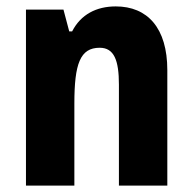

<svg xmlns="http://www.w3.org/2000/svg" viewBox="-20 -579 601 599"><path d="M341 -559C281 -559 232 -534 205 -481H196L178 -549H61V0H212V-256C212 -380 230 -430 291 -430C336 -430 351 -391 351 -315V0H502V-360C502 -492 440 -559 341 -559Z"/></svg>

Font: Noto Sans Gurmukhi UI Condensed ExtraBold
Style: Regular
Weight: 800
Width: 3
Designer: Jelle Bosma - Monotype Design Team
Foundry: Monotype Imaging Inc.
Version: Version 2.004